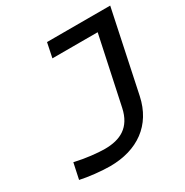

<svg xmlns="http://www.w3.org/2000/svg" viewBox="-158 -799 904 937"><g transform="rotate(-30 294.5 -330.5)"><path d="M217 -77C177 -77 111 -84 51 -98L32 -9C77 1 148 9 197 9C352 9 462 -69 493 -215L589 -670H233L216 -588H471L390 -208C369 -110 305 -77 217 -77Z"/></g></svg>

Font: LT Wave
Style: Italic
Weight: 400
Designer: Daniel Lyons
Version: Version 2.5 (Glyphs App)